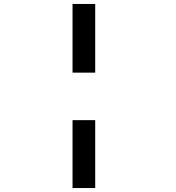

<svg xmlns="http://www.w3.org/2000/svg" viewBox="-20 -820 890 970"><path d="M346.5 -453V-800H461V-453ZM461 -213V130H346.5V-213Z"/></svg>

Font: League Mono Wide SemiBold
Style: Regular
Weight: 600
Width: 8
Designer: Tyler Finck
Foundry: The League of Moveable Type / Tyler Finck
Version: Version 2.210